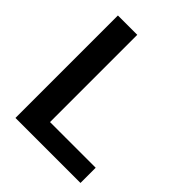

<svg xmlns="http://www.w3.org/2000/svg" viewBox="-200 -826 942 942"><g transform="rotate(45 270.5 -355.5)"><path d="M519 -105.5V0H161.6V-105.5ZM202.1 -710.9V0H67.9V-710.9Z"/></g></svg>

Font: Roboto SemiBold
Style: Regular
Weight: 600
Designer: Christian Robertson
Foundry: Google
Version: Version 3.009; 2024